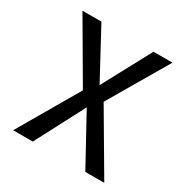

<svg xmlns="http://www.w3.org/2000/svg" viewBox="-129 -626 698 728"><g transform="rotate(30 220.0 -262.0)"><path d="M424.8 0 269 -265.1 420.9 -523.9H337.9L224.1 -312L109.9 -523.9H26.9L179.2 -263.2L25.9 0H111.8L224.1 -214.8L341.8 0Z"/></g></svg>

Font: Tuffy
Style: Regular
Weight: 500
Designer: Thatcher Ulrich, Karoly Barta and Michael Everson
Version: Version 001.270